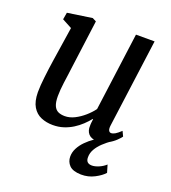

<svg xmlns="http://www.w3.org/2000/svg" viewBox="-138 -669 865 969"><g transform="rotate(20 294.0 -184.5)"><path d="M187.5 10Q153.5 10 124.8 -2Q96 -14 78.8 -42.5Q61.5 -71 61 -120.5Q61 -138 62.5 -159Q64 -180 66.8 -203Q69.5 -226 72.5 -249.5Q75.5 -273 79 -295L107.5 -481.5L55 -509.5L61.5 -547L193.5 -566.5L214 -556L179 -291Q176.5 -269.5 173.5 -248.8Q170.5 -228 168 -208.8Q165.5 -189.5 164 -171.5Q162.5 -153.5 162.5 -136.5Q162.5 -103.5 170.5 -85.2Q178.5 -67 193.5 -60Q208.5 -53 229.5 -53Q255.5 -53 281.8 -66.2Q308 -79.5 331.5 -100Q355 -120.5 371 -142.5L427 -562.5H527L463.5 -88.5Q461 -70 465.5 -61.2Q470 -52.5 478.5 -52.5Q488 -52.5 499.8 -59.2Q511.5 -66 529.5 -83L542 -56.5Q537.5 -49.5 521.5 -33.8Q505.5 -18 480.8 -4.2Q456 9.5 425 9.5Q394.5 9.5 379.5 -7.5Q364.5 -24.5 366.5 -52.5Q366.5 -54.5 366.5 -58.5Q366.5 -62.5 367.2 -67.5Q368 -72.5 368.5 -77.8Q369 -83 369.5 -87.5L368 -88.5Q353.5 -70.5 335 -53Q316.5 -35.5 293.8 -21.2Q271 -7 244.8 1.5Q218.5 10 187.5 10ZM407 196Q363 195 344.2 175.8Q325.5 156.5 325.5 129Q325.5 105.5 336.8 83.8Q348 62 367 42.8Q386 23.5 409.5 7.5Q433 -8.5 457 -20.5L480 -34L498 -16.5Q474 0.5 454.2 19Q434.5 37.5 422.8 58Q411 78.5 411 100.5Q410.5 118 418.8 126.2Q427 134.5 443.5 134.5Q459 134.5 479.5 126Q500 117.5 516.5 102.5L528.5 143Q512 162 479 179.2Q446 196.5 407 196Z"/></g></svg>

Font: Merriweather Light 18pt
Style: Italic
Weight: 400
Italic angle: -7.8°
Version: Version 2.101